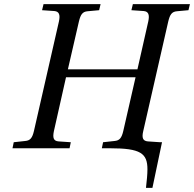

<svg xmlns="http://www.w3.org/2000/svg" viewBox="-20 -712 932 922"><path d="M40 0H314L320 -29L261 -33C237 -35 232 -50 239 -83L297 -341H631L572 -83C564 -49 554 -37 530 -35L475 -29L469 0H509C655 0 688 24 688 101C688 125 685 155 681 190H712L758 -29H749L690 -33C666 -35 660 -50 668 -83L788 -609C796 -642 805 -656 830 -658L885 -663L892 -692H618L611 -663L670 -659C693 -657 699 -641 692 -609L640 -379H306L359 -609C367 -642 376 -656 401 -658L456 -663L463 -692H189L182 -663L241 -659C264 -657 270 -641 263 -609L143 -83C135 -49 125 -37 101 -35L46 -29Z"/></svg>

Font: Heuristica
Style: Italic
Weight: 400
Italic angle: -13°
Version: Version 1.0.1